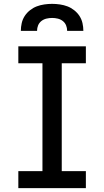

<svg xmlns="http://www.w3.org/2000/svg" viewBox="-20 -975 540 995"><path d="M75 0V-88H200V-647H75V-735H425V-647H300V-88H425V0ZM88 -815Q88 -835 92.5 -855Q97 -875 108 -892Q119 -909 135.5 -922Q152 -935 170.5 -942Q189 -949 209.5 -952Q230 -955 250 -955Q270 -955 290.5 -952Q311 -949 329.5 -942Q348 -935 364.5 -922Q381 -909 392 -892Q403 -875 407.5 -855Q412 -835 412 -815H328Q328 -830 322.5 -843.5Q317 -857 305.5 -866Q294 -875 279.5 -878.5Q265 -882 250 -882Q235 -882 220.5 -878.5Q206 -875 194.5 -866Q183 -857 177.5 -843.5Q172 -830 172 -815Z"/></svg>

Font: Iosevka Term Semibold
Style: Regular
Weight: 600
Monospace: yes
Designer: Belleve Invis
Foundry: Belleve Invis
Version: Version 31.4.0